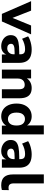

<svg xmlns="http://www.w3.org/2000/svg" viewBox="1204 -1960 756 3227"><g transform="rotate(90 1582.5 -347.0)"><path d="M203 0 -11 -491H148L286 -139H254L398 -491H547L330 0Z M748 11Q694 11 651 -10Q608 -31 584 -67Q560 -103 560 -148Q560 -202 588 -233.5Q616 -265 679 -278.5Q742 -292 846 -292H899V-214H847Q808 -214 781.5 -211Q755 -208 738 -200.5Q721 -193 713.5 -182Q706 -171 706 -154Q706 -126 725.5 -108Q745 -90 782 -90Q811 -90 833.5 -103.5Q856 -117 869 -140.5Q882 -164 882 -194V-309Q882 -353 862 -371.5Q842 -390 794 -390Q754 -390 709.5 -377.5Q665 -365 621 -340L580 -441Q606 -459 643.5 -472.5Q681 -486 722 -493.5Q763 -501 800 -501Q877 -501 926.5 -478.5Q976 -456 1001 -409.5Q1026 -363 1026 -290V0H885V-99H892Q886 -65 866.5 -40.5Q847 -16 817 -2.5Q787 11 748 11Z M1139 0V-491H1287V-399H1276Q1299 -448 1344.5 -474.5Q1390 -501 1448 -501Q1507 -501 1545 -478.5Q1583 -456 1602 -410.5Q1621 -365 1621 -295V0H1470V-288Q1470 -322 1461.5 -343.5Q1453 -365 1436.5 -374.5Q1420 -384 1395 -384Q1363 -384 1339.5 -370.5Q1316 -357 1303 -332Q1290 -307 1290 -274V0Z M1925 11Q1861 11 1812.5 -20Q1764 -51 1737 -109Q1710 -167 1710 -246Q1710 -325 1737 -382Q1764 -439 1812.5 -470Q1861 -501 1925 -501Q1983 -501 2027.5 -473Q2072 -445 2088 -400H2077V-705H2228V0H2080V-97H2089Q2075 -48 2029.5 -18.5Q1984 11 1925 11ZM1970 -102Q2019 -102 2049 -137.5Q2079 -173 2079 -246Q2079 -319 2049 -353.5Q2019 -388 1970 -388Q1922 -388 1892 -353.5Q1862 -319 1862 -246Q1862 -173 1892 -137.5Q1922 -102 1970 -102Z M2510 11Q2456 11 2413 -10Q2370 -31 2346 -67Q2322 -103 2322 -148Q2322 -202 2350 -233.5Q2378 -265 2441 -278.5Q2504 -292 2608 -292H2661V-214H2609Q2570 -214 2543.5 -211Q2517 -208 2500 -200.5Q2483 -193 2475.5 -182Q2468 -171 2468 -154Q2468 -126 2487.5 -108Q2507 -90 2544 -90Q2573 -90 2595.5 -103.5Q2618 -117 2631 -140.5Q2644 -164 2644 -194V-309Q2644 -353 2624 -371.5Q2604 -390 2556 -390Q2516 -390 2471.5 -377.5Q2427 -365 2383 -340L2342 -441Q2368 -459 2405.5 -472.5Q2443 -486 2484 -493.5Q2525 -501 2562 -501Q2639 -501 2688.5 -478.5Q2738 -456 2763 -409.5Q2788 -363 2788 -290V0H2647V-99H2654Q2648 -65 2628.5 -40.5Q2609 -16 2579 -2.5Q2549 11 2510 11Z M3084 11Q2989 11 2945 -38.5Q2901 -88 2901 -186V-705H3052V-192Q3052 -167 3060 -148.5Q3068 -130 3083.5 -121Q3099 -112 3123 -112Q3133 -112 3144 -113Q3155 -114 3165 -117L3163 0Q3144 5 3124.5 8Q3105 11 3084 11Z"/></g></svg>

Font: Nunito Sans 12pt ExtraLight ExtraBold
Style: Regular
Weight: 800
Version: Version 3.101;gftools[0.9.27]